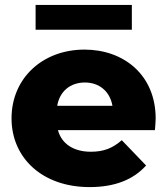

<svg xmlns="http://www.w3.org/2000/svg" viewBox="-20 -753 681 782"><path d="M213 -322C223 -381 266 -417 326 -417C385 -417 428 -380 438 -322ZM345 9C447 9 523 -21 575 -79L476 -182C439 -150 404 -135 350 -135C280 -135 231 -167 216 -223H611C612 -238 614 -256 614 -270C614 -448 484 -551 324 -551C154 -551 27 -435 27 -271C27 -110 152 9 345 9ZM517 -733H125V-632H517Z"/></svg>

Font: Montserrat-Alt1 ExtBd
Style: Regular
Weight: 800
Designer: Differentunic
Foundry: Differentunic
Version: Version 7.222